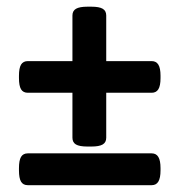

<svg xmlns="http://www.w3.org/2000/svg" viewBox="-20 -543 526 563"><path d="M192.4 -139.2V-271H61.5Q47.9 -271 41.7 -281.2Q35.6 -291.5 35.6 -314V-320.8Q35.6 -343.3 41.7 -353.5Q47.9 -363.8 61.5 -363.8H192.4V-497.6Q192.4 -511.2 202.9 -517.3Q213.4 -523.4 236.3 -523.4H248Q271 -523.4 281.2 -517.3Q291.5 -511.2 291.5 -497.6V-363.8H424.8Q438 -363.8 444.3 -353.5Q450.7 -343.3 450.7 -320.8V-314Q450.7 -291.5 444.3 -281.2Q438 -271 424.8 -271H291.5V-139.2Q291.5 -125.5 281.2 -119.4Q271 -113.3 248 -113.3H236.3Q212.9 -113.3 202.6 -119.4Q192.4 -125.5 192.4 -139.2ZM35.6 -43.5V-49.8Q35.6 -72.8 41.7 -83Q47.9 -93.3 61.5 -93.3H424.8Q438 -93.3 444.3 -82.8Q450.7 -72.3 450.7 -49.8V-43.5Q450.7 -21 444.3 -10.5Q438 0 424.8 0H61.5Q47.9 0 41.7 -10.3Q35.6 -20.5 35.6 -43.5Z"/></svg>

Font: Jaldi
Style: Bold
Weight: 400
Designer: Pablo Cosgaya and Nicolas Silva
Foundry: Omnibus-Type
Version: Version 1.007